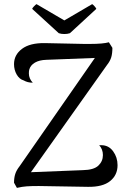

<svg xmlns="http://www.w3.org/2000/svg" viewBox="-20 -905 618 931"><path d="M550 -104Q550 -56 514 -27Q478 2 407 1L168 -3Q132 -3 110 -1.5Q88 0 62 6L48 -19Q48 -43 54 -61.5Q60 -80 75 -99L440 -624L205 -615Q171 -614 149.5 -601.5Q128 -589 122 -568Q120 -561 120 -549Q120 -524 139 -504Q114 -504 95 -515Q74 -521 61 -543.5Q48 -566 48 -594Q48 -639 86.5 -668Q125 -697 197 -696L387 -692H417Q479 -692 508 -700L525 -673Q525 -646 519.5 -627.5Q514 -609 499 -590L130 -70L382 -80Q435 -81 457 -102Q479 -123 479 -153Q479 -181 461 -201H471Q507 -201 528.5 -171.5Q550 -142 550 -104ZM292 -740Q277 -740 265 -744L136 -862Q137 -866 144.5 -874Q152 -882 157 -885L292 -806L427 -885Q432 -882 439 -874Q446 -866 447 -862L319 -744Q307 -740 292 -740Z"/></svg>

Font: Arima Madurai Medium
Style: Regular
Weight: 500
Designer: Joana Correia and Natanael Gama
Foundry: NDISCOVER
Version: Version 1.020